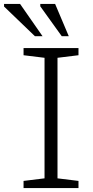

<svg xmlns="http://www.w3.org/2000/svg" viewBox="-66 -950 469 970"><path d="M330.5 -36V0H53V-36L159 -49V-658L53 -671V-707H330.5V-671L224.5 -658V-49ZM149 -767H110.5L-45.5 -917V-930H35.5ZM281.5 -767H246L137.5 -918V-930H212.5Z"/></svg>

Font: Newsreader 6pt Light
Style: Regular
Weight: 300
Designer: Hugues Gentile
Foundry: Production Type
Version: Version 1.003; ttfautohint (v1.8.3)